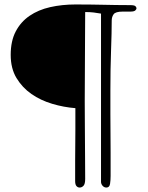

<svg xmlns="http://www.w3.org/2000/svg" viewBox="-20 -841 663 861"><path d="M360 -388Q360 -330 360.5 -288Q361 -246 361 -208.5Q361 -171 361.5 -132Q362 -93 362 -39Q362 -16 354.5 -8Q347 0 337 0Q329 0 323 -6.5Q317 -13 317 -29Q317 -84 317 -120Q317 -156 317.5 -189Q318 -222 318 -260Q318 -298 318 -356Q266 -360 214 -375.5Q162 -391 121 -419.5Q80 -448 54 -491Q28 -534 28 -595Q28 -657 50.5 -700Q73 -743 112.5 -770Q152 -797 205 -809Q258 -821 319 -821Q361 -821 391 -820.5Q421 -820 447.5 -819.5Q474 -819 501 -818.5Q528 -818 564 -818Q582 -818 587 -813.5Q592 -809 592 -804Q592 -799 586.5 -794Q581 -789 564 -789H530Q498 -789 489.5 -777Q481 -765 481 -749Q481 -696 478 -614.5Q475 -533 475 -437Q475 -376 475 -330.5Q475 -285 475.5 -243Q476 -201 476 -156.5Q476 -112 476 -52Q476 -33 473.5 -16.5Q471 0 457 0Q447 0 440 -8Q433 -16 433 -26V-780Q416 -783 400 -785Q384 -787 362 -787Q362 -746 361.5 -697.5Q361 -649 361 -597Q361 -545 360.5 -491.5Q360 -438 360 -388Z"/></svg>

Font: Life Savers
Style: Regular
Weight: 400
Designer: Pablo Impallari, Rodrigo Fuenzalida, Brenda Gallo
Foundry: Pablo Impallari, Rodrigo Fuenzalida, Brenda Gallo
Version: Version 3.001; ttfautohint (v0.95) -l 8 -r 50 -G 200 -x 14 -